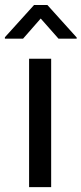

<svg xmlns="http://www.w3.org/2000/svg" viewBox="-44 -770 335 790"><path d="M150.9 -749.5H96.2L-23.9 -616.7V-610.8H50.8L123.5 -693.8L196.8 -610.8H271.5V-615.7ZM166.5 -528.3H75.7V0H166.5Z"/></svg>

Font: Roboto
Style: Regular
Weight: 400
Designer: Google
Version: Version 2.137; 2017